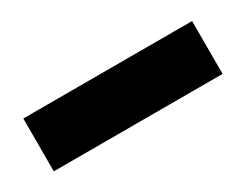

<svg xmlns="http://www.w3.org/2000/svg" viewBox="-29 -884 383 299"><g transform="rotate(-30 162.0 -734.5)"><path d="M10.5 -686.5V-781.5H314V-686.5Z"/></g></svg>

Font: Libre Caslon Text
Style: Bold
Weight: 700
Designer: Pablo Impallari, Rodrigo Fuenzalida, Katja Schimmel
Foundry: Pablo Impallari, Rodrigo Fuenzalida
Version: Version 2.000